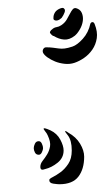

<svg xmlns="http://www.w3.org/2000/svg" viewBox="-20 -455 270 495"><path d="M172 -293Q160 -289 146.5 -290.5Q133 -292 122 -296.5Q111 -301 102.5 -307Q94 -313 91 -319Q89 -324 91.5 -328.5Q94 -333 99 -333Q109 -333 116.5 -332Q124 -331 131.5 -330Q139 -329 147 -330Q155 -331 167 -335Q179 -339 193.5 -355Q208 -371 213 -394Q215 -398 218.5 -398Q222 -398 224 -393Q232 -373 229.5 -356.5Q227 -340 218 -327Q209 -314 196.5 -305.5Q184 -297 172 -293ZM173 -363Q159 -352 145.5 -353Q132 -354 119 -362Q115 -362 109 -370Q108 -372 110 -375Q112 -378 114 -379Q119 -384 125.5 -385Q132 -386 138 -390Q147 -396 152 -404.5Q157 -413 160.5 -420Q164 -427 167.5 -431Q171 -435 176 -434Q187 -431 191 -421.5Q195 -412 193.5 -401Q192 -390 186 -379.5Q180 -369 173 -363ZM124 -426Q129 -431 136 -433.5Q143 -436 145 -433Q149 -430 146.5 -423Q144 -416 139 -409Q134 -404 128.5 -402.5Q123 -401 119 -404Q117 -406 118 -413Q119 -420 124 -426ZM133 20Q128 20 117.5 18.5Q107 17 107 9Q107 6 116 1.5Q125 -3 136 -11Q147 -19 156 -32.5Q165 -46 165 -67Q165 -93 155 -106Q153 -109 150 -112.5Q147 -116 148 -117Q150 -117 152.5 -115.5Q155 -114 156 -113Q176 -102 186.5 -84.5Q197 -67 197 -51Q197 -19 182 0.5Q167 20 133 20ZM96 -19Q84 -14 84 -25Q84 -33 90 -40.5Q96 -48 101.5 -57Q107 -66 109 -77.5Q111 -89 103 -106Q101 -111 96 -117Q91 -123 93 -124Q95 -125 101.5 -122.5Q108 -120 110 -119Q127 -111 135.5 -95Q144 -79 144 -67Q144 -48 128.5 -35.5Q113 -23 96 -19ZM67 -73Q67 -78 70 -84.5Q73 -91 80 -91Q85 -91 88 -84.5Q91 -78 91 -73Q91 -69 88 -62.5Q85 -56 80 -56Q73 -56 70 -62Q67 -68 67 -73Z"/></svg>

Font: mr_AkronimG
Style: Regular
Weight: 400
Version: Version 1.002 April 14, 2020